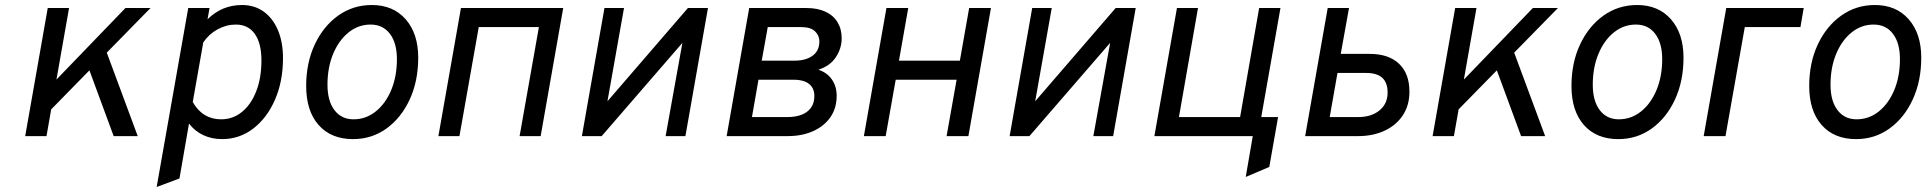

<svg xmlns="http://www.w3.org/2000/svg" viewBox="-20 -543 7685 766"><path d="M136.5 -58 154.5 -173 480.5 -511H580.5ZM80.5 0 170.5 -511H255.5L165.5 0ZM433.5 0 322.5 -301 391.5 -372 529.5 0Z M605 203 731 -511H816L808 -466Q865 -523 946 -523Q995 -523 1031.8 -496.8Q1068.5 -470.5 1088.8 -422.8Q1109 -375 1109 -311Q1109 -218.5 1077.2 -145.5Q1045.5 -72.5 990.5 -30.2Q935.5 12 866 12Q825 12 791.2 -3.8Q757.5 -19.5 734 -50L696 169ZM862 -67Q909.5 -67 945.8 -96.8Q982 -126.5 1002.5 -179.5Q1023 -232.5 1023 -302Q1023 -370.5 996.5 -407.8Q970 -445 921 -445Q883 -445 848.2 -426Q813.5 -407 791 -374L749 -136Q768.5 -101.5 797 -84.2Q825.5 -67 862 -67Z M1388.5 12Q1301 12 1251.2 -44.2Q1201.5 -100.5 1201.5 -200Q1201.5 -292.5 1235.8 -365.5Q1270 -438.5 1329.2 -480.8Q1388.5 -523 1463.5 -523Q1548.5 -523 1598.5 -466Q1648.5 -409 1648.5 -313Q1648.5 -219.5 1614.5 -146Q1580.5 -72.5 1521.8 -30.2Q1463 12 1388.5 12ZM1390.5 -67Q1440 -67 1479.2 -98.5Q1518.5 -130 1541 -184.2Q1563.5 -238.5 1563.5 -307Q1563.5 -371.5 1535.5 -408.2Q1507.5 -445 1458.5 -445Q1409.5 -445 1370.5 -413.5Q1331.5 -382 1309 -327.8Q1286.5 -273.5 1286.5 -205Q1286.5 -140.5 1314.2 -103.8Q1342 -67 1390.5 -67Z M1729 0 1819 -511H2227L2137 0H2053L2130 -435H1890L1813 0Z M2301.5 0 2391.5 -511H2469.5L2403.5 -139L2724.5 -511H2804.5L2714.5 0H2635.5L2702.5 -372L2380.5 0Z M2879 0 2969 -511H3197Q3242 -511 3273.5 -496.2Q3305 -481.5 3321.5 -454.2Q3338 -427 3338 -390Q3338 -350.5 3314.8 -315Q3291.5 -279.5 3245 -265Q3280.5 -253 3299.2 -225.5Q3318 -198 3318 -161Q3318 -111.5 3293 -75.5Q3268 -39.5 3224 -19.8Q3180 0 3123 0ZM2980 -76H3123Q3154 -76 3178 -85.2Q3202 -94.5 3215.5 -113.2Q3229 -132 3229 -160Q3229 -181.5 3219.2 -196Q3209.5 -210.5 3190.8 -217.8Q3172 -225 3145 -225H3006ZM3019 -301H3150Q3195 -301 3222 -320.8Q3249 -340.5 3249 -378Q3249 -401.5 3231.5 -418.2Q3214 -435 3175 -435H3043Z M3426.5 0 3516.5 -511H3603.5L3566.5 -301H3809.5L3846.5 -511H3933.5L3843.5 0H3756.5L3796.5 -225H3553.5L3513.5 0Z M4008 0 4098 -511H4176L4110 -139L4431 -511H4511L4421 0H4342L4409 -372L4087 0Z M4585.5 0 4675.5 -511H4759.5L4683.5 -76H4927.5L5003.5 -511H5088.5L4998.5 0ZM4950 163 4978 0H4948L4961 -76H5079L5044 123Z M5187 0 5277 -511H5362L5329 -328H5445Q5519.5 -328 5561.2 -289Q5603 -250 5603 -177Q5603 -122 5576.2 -82.2Q5549.5 -42.5 5503.2 -21.2Q5457 0 5399 0ZM5285 -76H5399Q5451 -76 5483.5 -102.5Q5516 -129 5516 -174Q5516 -213 5494.8 -232.5Q5473.5 -252 5430 -252H5316Z M5751.5 -58 5769.5 -173 6095.5 -511H6195.5ZM5695.5 0 5785.5 -511H5870.5L5780.5 0ZM6048.5 0 5937.5 -301 6006.5 -372 6144.5 0Z M6436.5 12Q6349 12 6299.2 -44.2Q6249.5 -100.5 6249.5 -200Q6249.5 -292.5 6283.8 -365.5Q6318 -438.5 6377.2 -480.8Q6436.5 -523 6511.5 -523Q6596.5 -523 6646.5 -466Q6696.5 -409 6696.5 -313Q6696.5 -219.5 6662.5 -146Q6628.5 -72.5 6569.8 -30.2Q6511 12 6436.5 12ZM6438.5 -67Q6488 -67 6527.2 -98.5Q6566.5 -130 6589 -184.2Q6611.5 -238.5 6611.5 -307Q6611.5 -371.5 6583.5 -408.2Q6555.5 -445 6506.5 -445Q6457.5 -445 6418.5 -413.5Q6379.5 -382 6357 -327.8Q6334.5 -273.5 6334.5 -205Q6334.5 -140.5 6362.2 -103.8Q6390 -67 6438.5 -67Z M6777 0 6867 -511H7176L7163 -435H6941L6864 0Z M7385 12Q7297.5 12 7247.8 -44.2Q7198 -100.5 7198 -200Q7198 -292.5 7232.2 -365.5Q7266.5 -438.5 7325.8 -480.8Q7385 -523 7460 -523Q7545 -523 7595 -466Q7645 -409 7645 -313Q7645 -219.5 7611 -146Q7577 -72.5 7518.2 -30.2Q7459.5 12 7385 12ZM7387 -67Q7436.5 -67 7475.8 -98.5Q7515 -130 7537.5 -184.2Q7560 -238.5 7560 -307Q7560 -371.5 7532 -408.2Q7504 -445 7455 -445Q7406 -445 7367 -413.5Q7328 -382 7305.5 -327.8Q7283 -273.5 7283 -205Q7283 -140.5 7310.8 -103.8Q7338.5 -67 7387 -67Z"/></svg>

Font: Overpass
Style: Italic
Weight: 400
Italic angle: -10°
Designer: Delve Withrington, Dave Bailey, Thomas Jockin
Foundry: Delve Fonts LLC
Version: Version 4.000